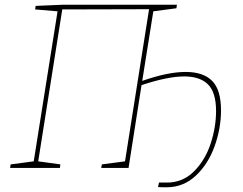

<svg xmlns="http://www.w3.org/2000/svg" viewBox="-20 -712 1031 814"><path d="M917 -244Q917 -168 890 -92.5Q863 -17 810.5 32.5Q758 82 686 82Q660 82 650 81L654 62H688Q755 62 802.5 14.5Q850 -33 873 -103Q896 -173 896 -241Q896 -320 862 -354Q828 -388 761 -388Q691 -388 580 -351L525 0H409L412 -15L510 -28L612 -673L244 -672L142 -28L236 -15L234 0H23L25 -15L123 -28L224 -664L129 -672L131 -687L247 -692H730L728 -677L630 -664L583 -369Q691 -407 767 -407Q842 -407 879.5 -369Q917 -331 917 -244Z"/></svg>

Font: Bitter Pro Thin
Style: Italic
Weight: 250
Italic angle: -9°
Designer: Sol Matas, and Bitter project Authors
Foundry: Sol Matas
Version: Version 1.010